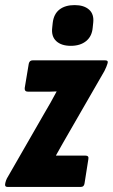

<svg xmlns="http://www.w3.org/2000/svg" viewBox="-33 -734 443 754"><path d="M-4 0Q-14 0 -13 -10L-12 -16Q-10 -25 -6 -33L140 -287Q154 -310 165.5 -331Q177 -352 189 -374V-375Q171 -374 161 -374Q151 -374 139 -374H77Q63 -374 64 -388L80 -484Q83 -497 95 -497H380Q392 -497 390 -488L389 -484Q386 -473 377 -455L237 -212Q224 -190 212 -168.5Q200 -147 187 -124V-123Q198 -123 207.5 -123Q217 -123 228 -123H302Q317 -123 314 -109L299 -14Q297 0 285 0ZM245 -554Q208 -554 188 -572.5Q168 -591 172 -625L174 -644Q178 -679 200.5 -696.5Q223 -714 260 -714Q297 -714 317 -696Q337 -678 333 -644L331 -625Q328 -591 305 -572.5Q282 -554 245 -554Z"/></svg>

Font: Sofia Sans Extra Condensed Black
Style: Italic
Weight: 900
Italic angle: -9°
Version: Version 4.100